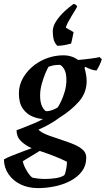

<svg xmlns="http://www.w3.org/2000/svg" viewBox="-51 -752 543 986"><path d="M144 214Q95 214 56 195.5Q17 177 -6.5 143.5Q-30 110 -31 67Q-18 59 6.5 49Q31 39 59 28.5Q87 18 112 9Q78 -6 56 -28Q34 -50 34 -83Q47 -88 73 -98Q99 -108 126 -119.5Q153 -131 170 -141Q144 -142 115 -154Q86 -166 66 -194.5Q46 -223 46 -272Q46 -316 68.5 -354Q91 -392 127 -419Q194 -468 277 -468Q296 -468 315 -462Q334 -456 350 -444Q385 -447 418 -451.5Q451 -456 460 -459L472 -448Q464 -421 445 -390Q433 -390 416 -396Q399 -402 387 -409L383 -403Q387 -391 390.5 -371.5Q394 -352 394 -336Q394 -275 353.5 -229.5Q313 -184 256 -149Q231 -130 202.5 -114Q174 -98 146 -86Q164 -69 200 -56Q236 -43 273 -31Q304 -21 331 -9.5Q358 2 375 18Q392 34 392 57Q392 98 370 127.5Q348 157 311 176.5Q274 196 230.5 205Q187 214 144 214ZM187 -181Q203 -181 220.5 -188Q238 -195 246 -201Q252 -210 262.5 -231.5Q273 -253 281.5 -282Q290 -311 290 -341Q290 -379 278 -398Q266 -417 256 -419Q236 -419 222.5 -416Q209 -413 198 -409Q192 -399 182 -375.5Q172 -352 163.5 -321.5Q155 -291 155 -261Q155 -224 166.5 -203Q178 -182 187 -181ZM115 160Q145 167 182 167Q206 167 234 163Q262 159 279 148Q285 138 289 115.5Q293 93 293 79Q264 64 228 50Q192 36 153 23L66 76Q70 97 85.5 123.5Q101 150 115 160ZM243 -517Q228 -533 224 -552Q220 -571 220 -592Q220 -616 237 -642.5Q254 -669 279 -692.5Q304 -716 327 -732Q332 -732 338.5 -727Q345 -722 345 -719Q345 -716 337 -703Q329 -690 318 -672Q307 -654 298 -637Q289 -620 287 -610L327 -587Q326 -583 323.5 -570Q321 -557 318 -544Q315 -531 314 -528Q303 -525 284 -521Q265 -517 243 -517Z"/></svg>

Font: Labrada SemiBold
Style: Italic
Weight: 600
Italic angle: -7°
Designer: Mercedes Jáuregui
Foundry: Omnibus-Type Team
Version: Version 1.000; ttfautohint (v1.8.4.7-5d5b)